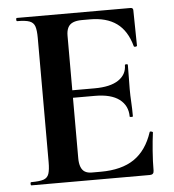

<svg xmlns="http://www.w3.org/2000/svg" viewBox="-48 -670 648 714"><g transform="rotate(-5 276.0 -312.5)"><path d="M483 0H41Q38 0 38 -6Q38 -12 41 -12Q72 -12 87 -17Q102 -22 107 -37Q112 -52 112 -81V-544Q112 -573 107 -587.5Q102 -602 87 -607.5Q72 -613 41 -613Q38 -613 38 -619Q38 -625 41 -625H465Q475 -625 475 -616L477 -483Q477 -481 472 -480Q467 -479 465 -482Q449 -541 411 -568.5Q373 -596 311 -596H281Q261 -596 248 -590.5Q235 -585 229 -573Q223 -561 223 -543V-85Q223 -66 228 -53Q233 -40 243 -34Q253 -28 269 -28H302Q380 -28 427 -60Q474 -92 496 -159Q497 -162 502.5 -160.5Q508 -159 508 -157Q504 -128 501 -88.5Q498 -49 498 -15Q498 0 483 0ZM427 -223Q427 -264 396 -287.5Q365 -311 305 -311H170V-339H306Q365 -339 395.5 -359.5Q426 -380 426 -415Q426 -418 431.5 -418Q437 -418 437 -415Q437 -382 436.5 -363.5Q436 -345 436 -325Q436 -300 437.5 -276Q439 -252 439 -223Q439 -221 433 -221Q427 -221 427 -223Z"/></g></svg>

Font: Cormorant Light
Style: Bold
Weight: 700
Version: Version 4.000